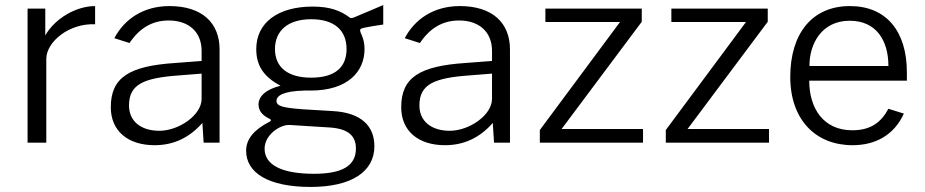

<svg xmlns="http://www.w3.org/2000/svg" viewBox="-20 -564 3656 759"><path d="M163 0V-331C163 -399 254 -473 356 -468V-540C281 -540 197 -491 159 -424V-530H89V0Z M591 10C667 10 729 -20 780 -78L785 0H848V-369C848 -474 778 -540 650 -540C545 -540 471 -487 432 -413L492 -394C533 -455 584 -483 647 -483C727 -483 777 -437 777 -363V-323L672 -315C491 -303 418 -258 418 -140C418 -46 486 10 591 10ZM610 -47C538 -47 490 -84 490 -147C490 -231 548 -256 689 -266L777 -273V-173C777 -109 687 -47 610 -47Z M1208 175C1369 175 1460 115 1460 14C1460 -65 1409 -119 1294 -125C1245 -128 1205 -130 1177 -132C1099 -138 1073 -144 1073 -165C1073 -185 1098 -204 1184 -206C1191 -206 1201 -206 1208 -206C1355 -206 1421 -281 1421 -370C1421 -402 1411 -424 1406 -434C1401 -448 1402 -451 1423 -455C1448 -460 1461 -462 1495 -467V-544C1457 -528 1414 -510 1384 -497C1377 -494 1367 -490 1362 -495C1326 -522 1284 -538 1216 -538C1081 -538 993 -476 993 -370C993 -306 1021 -261 1089 -225C1031 -211 1002 -183 1002 -151C1002 -126 1017 -108 1046 -94C1053 -91 1053 -87 1046 -83C985 -52 953 -15 953 32C953 120 1042 175 1208 175ZM1210 -257C1119 -257 1067 -297 1067 -370C1067 -443 1119 -488 1210 -488C1302 -488 1350 -444 1350 -370C1350 -297 1303 -257 1210 -257ZM1221 123C1096 123 1026 89 1026 24C1026 -32 1088 -72 1125 -70L1284 -60C1359 -55 1387 -25 1387 23C1387 92 1332 123 1221 123Z M1739 10C1815 10 1877 -20 1928 -78L1933 0H1996V-369C1996 -474 1926 -540 1798 -540C1693 -540 1619 -487 1580 -413L1640 -394C1681 -455 1732 -483 1795 -483C1875 -483 1925 -437 1925 -363V-323L1820 -315C1639 -303 1566 -258 1566 -140C1566 -46 1634 10 1739 10ZM1758 -47C1686 -47 1638 -84 1638 -147C1638 -231 1696 -256 1837 -266L1925 -273V-173C1925 -109 1835 -47 1758 -47Z M2522 0V-54H2200L2517 -478V-530H2136V-477H2431L2114 -50V0Z M3020 0V-54H2698L3015 -478V-530H2634V-477H2929L2612 -50V0Z M3565 -245V-278C3565 -440 3484 -540 3340 -540C3190 -540 3104 -431 3104 -260C3104 -89 3206 10 3350 10C3442 10 3515 -31 3553 -115L3492 -134C3463 -80 3422 -49 3349 -49C3235 -49 3179 -136 3179 -245ZM3180 -303C3179 -390 3228 -482 3339 -482C3444 -482 3492 -404 3492 -303Z"/></svg>

Font: Cheyenne Sans Light
Style: Regular
Weight: 300
Designer: The Public Sans project authors (U.S. Web Design System), Libre Franklin designed by Pablo Impallari and Rodrigo Fuenzal
Foundry: The Cheyenne Sans Project Authors
Version: Version 2.007